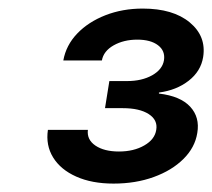

<svg xmlns="http://www.w3.org/2000/svg" viewBox="-20 -858 497 450"><path d="M246.1 -427.7Q195.3 -427.7 158.7 -444.1Q122.1 -460.4 104.5 -489Q86.9 -517.6 92.3 -553.7H186Q183.1 -530.8 203.6 -516.8Q224.1 -502.9 258.8 -502.9Q293.5 -502.9 318.1 -517.1Q342.8 -531.2 346.2 -553.7Q350.1 -576.7 328.6 -590.6Q307.1 -604.5 267.6 -604.5H226.1L236.3 -668H277.8Q312.5 -668 336.7 -681.6Q360.8 -695.3 364.3 -716.8Q367.7 -738.8 350.3 -752Q333 -765.1 301.8 -765.1Q270 -765.1 246.3 -751.7Q222.7 -738.3 218.8 -716.3H128.4Q134.8 -752 160.9 -779.3Q187 -806.6 227.1 -822.3Q267.1 -837.9 314.5 -837.9Q385.7 -837.9 424.8 -805.4Q463.9 -772.9 456.1 -724.1Q450.7 -690.9 422.1 -668.7Q393.6 -646.5 352.5 -641.1V-638.7Q402.8 -632.8 425.8 -607.9Q448.7 -583 442.4 -546.4Q437 -512.2 409.9 -485.4Q382.8 -458.5 340.3 -443.1Q297.9 -427.7 246.1 -427.7Z"/></svg>

Font: Inter 20pt Medium
Style: Italic
Weight: 500
Italic angle: -9.3988°
Version: Version 4.001;git-66647c0bb